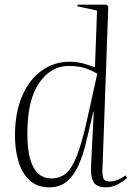

<svg xmlns="http://www.w3.org/2000/svg" viewBox="-20 -787 582 821"><path d="M418 -59Q417 -31 424 -21Q431 -11 447 -11Q482 -11 516 -37L524 -26Q505 -10 482 2Q459 14 431 14Q394 14 380.5 -8Q367 -30 369 -73L381 -309H379L347 -174Q335 -124 316 -81Q297 -38 267 -12Q237 14 191 14Q138 14 105.5 -17Q73 -48 58.5 -98Q44 -148 44 -206Q44 -306 75 -377Q106 -448 159 -485.5Q212 -523 276 -523Q311 -523 338 -515Q365 -507 386 -499L395 -742L311 -760L312 -767H435L443 -759ZM200 -24Q236 -24 262 -45.5Q288 -67 310 -124Q332 -181 355 -287L396 -472Q362 -491 335.5 -498Q309 -505 273 -505Q198 -505 147.5 -432.5Q97 -360 97 -216Q97 -24 200 -24Z"/></svg>

Font: Literata 72pt ExtraLight
Style: Italic
Weight: 200
Italic angle: -2°
Designer: Latin by Veronika Burian and Jose Scaglione. Greek by Irene Vlachou. Cyrillic by Vera Evstafieva
Foundry: TypeTogether
Version: Version 3.002